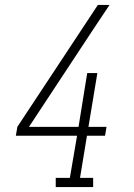

<svg xmlns="http://www.w3.org/2000/svg" viewBox="-20 -755 540 775"><path d="M205 0V-37H262L291 -207H44L50 -243L375 -735H422L362 -645L97 -243H297L332 -460H373L337 -243H410L404 -207H331L303 -37H356V0Z"/></svg>

Font: Iosevka Curly Slab XLtObl
Style: Regular
Weight: 200
Italic angle: -9°
Monospace: yes
Designer: Belleve Invis
Foundry: Belleve Invis
Version: Version 11.1.0; ttfautohint (v1.8.3)